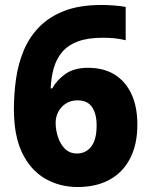

<svg xmlns="http://www.w3.org/2000/svg" viewBox="-20 -743 603 773"><path d="M293 10Q220 10 161.5 -24Q103 -58 69.5 -127Q36 -196 36 -303Q36 -365 44.5 -425Q53 -485 75 -538.5Q97 -592 137 -633.5Q177 -675 238.5 -699Q300 -723 389 -723Q410 -723 438 -721Q466 -719 486 -715V-581Q466 -586 444 -588.5Q422 -591 394 -591Q334 -591 294.5 -576.5Q255 -562 231.5 -535Q208 -508 197 -470.5Q186 -433 184 -387H190Q210 -422 244.5 -446Q279 -470 335 -470Q397 -470 441 -443Q485 -416 509 -365Q533 -314 533 -241Q533 -162 504 -105.5Q475 -49 421 -19.5Q367 10 293 10ZM290 -125Q325 -125 347 -152.5Q369 -180 369 -238Q369 -285 350.5 -312Q332 -339 292 -339Q265 -339 245 -326Q225 -313 214.5 -292.5Q204 -272 204 -249Q204 -220 213.5 -191Q223 -162 242 -143.5Q261 -125 290 -125Z"/></svg>

Font: Noto Sans Devanagari ExtraBold
Style: Regular
Weight: 800
Version: Version 2.003